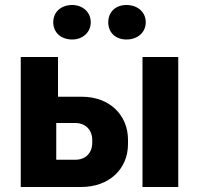

<svg xmlns="http://www.w3.org/2000/svg" viewBox="-20 -748 796 768"><path d="M486 -590C530 -590 563 -618 563 -659C563 -700 530 -728 486 -728C442 -728 413 -700 413 -659C413 -618 442 -590 486 -590ZM269 -590C310 -590 343 -618 343 -659C343 -700 310 -728 269 -728C224 -728 193 -700 193 -659C193 -618 224 -590 269 -590ZM63 0H304C418 0 492 -73 492 -172V-189C492 -288 418 -361 308 -361H212V-520H63ZM550 0H693V-520H550ZM205 -109V-256H281C323 -256 349 -227 349 -188V-177C349 -138 324 -109 281 -109Z"/></svg>

Font: Fixel Text Bold
Style: Bold
Weight: 700
Width: 4
Designer: AlfaBravo + MacPaw
Foundry: Kyrylo Tkachov, Marchela Mozhyna, Serhii Makarenko, Maria Weinstein, Zakhar Kryvoshyya
Version: Version 1.211